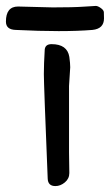

<svg xmlns="http://www.w3.org/2000/svg" viewBox="-87 -622 371 648"><path d="M-26 -600 91 -597Q161 -597 195.5 -599.5Q230 -602 236.5 -602Q243 -602 253 -595Q263 -588 263.5 -581Q264 -574 264 -560Q264 -525 225 -521Q176 -517 111 -517Q46 -517 -34 -521Q-67 -522 -67 -549Q-67 -600 -26 -600ZM146 -108 147 -38Q147 -19 132 -6.5Q117 6 100 6Q75 6 74 -19Q61 -338 61 -372Q61 -406 64 -455Q66 -473 87 -473Q140 -473 147 -430Q150 -408 150 -395L146 -332Z"/></svg>

Font: Patrick Hand
Style: Regular
Weight: 400
Designer: Patrick Wagesreiter
Foundry: Patrick Wagesreiter
Version: Version 1.003;PS 001.003;hotconv 1.0.70;makeotf.lib2.5.58329